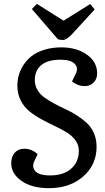

<svg xmlns="http://www.w3.org/2000/svg" viewBox="-20 -960 543 994"><path d="M145 -913.1 170.9 -939.9 309.1 -853 446.8 -939 470.2 -911.1 353 -783.2Q324.2 -752.9 305.2 -752.9Q293.5 -752.9 279.8 -756.8ZM480 -200.2Q480 -107.4 410.9 -46.6Q341.8 14.2 232.9 14.2Q145 14.2 91.6 -23.2Q38.1 -60.5 38.1 -115.2Q38.1 -149.4 56.6 -169.7Q75.2 -189.9 105 -189.9Q127.9 -189.9 146.5 -181.2Q165 -172.4 174.8 -161.1L159.2 -128.9Q143.1 -97.7 161.9 -74.7Q180.7 -51.8 241.2 -51.8Q281.2 -51.8 313.7 -64.9Q346.2 -78.1 367.2 -107.7Q388.2 -137.2 388.2 -179.2Q388.2 -209.5 370.6 -233.6Q353 -257.8 325 -274.9Q296.9 -292 262.9 -307.9Q229 -323.7 195.1 -342.3Q161.1 -360.8 133.1 -383.1Q105 -405.3 87.4 -439.7Q69.8 -474.1 69.8 -517.1Q69.8 -543.5 76.9 -569.6Q84 -595.7 100.8 -622.3Q117.7 -648.9 143.1 -669.2Q168.5 -689.5 208.5 -702.1Q248.5 -714.8 297.9 -714.8Q376.5 -714.8 429.7 -677.2Q482.9 -639.6 482.9 -580.1Q482.9 -550.8 464.6 -532.5Q446.3 -514.2 418.9 -514.2Q398.9 -514.2 380.9 -521.7Q362.8 -529.3 353 -539.1L372.1 -578.1Q387.2 -608.4 366.7 -629.6Q346.2 -650.9 293 -650.9Q227.1 -650.9 193.6 -622.8Q160.2 -594.7 160.2 -545.9Q160.2 -517.6 173.8 -494.4Q187.5 -471.2 210 -455.3Q232.4 -439.5 261.2 -423.6Q290 -407.7 320.1 -394.3Q350.1 -380.9 378.9 -362.1Q407.7 -343.3 430.2 -322.5Q452.6 -301.8 466.3 -270.3Q480 -238.8 480 -200.2Z"/></svg>

Font: Literata Book Medium
Style: Italic
Weight: 500
Italic angle: -3°
Designer: Latin by Veronika Burian and Jose Scaglione. Greek by Irene Vlachou. Cyrillic by Vera Evstafieva
Foundry: TypeTogether
Version: Version 1.003;PS 001.003;hotconv 1.0.88;makeotf.lib2.5.64775